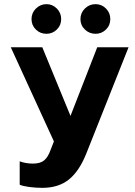

<svg xmlns="http://www.w3.org/2000/svg" viewBox="-20 -708 652 926"><path d="M132 -616Q132 -646 153.5 -667Q175 -688 204 -688Q233 -688 254 -667Q275 -646 275 -616Q275 -586 254 -565.5Q233 -545 204 -545Q174 -545 153 -565.5Q132 -586 132 -616ZM368 -616Q368 -646 389.5 -667Q411 -688 441 -688Q470 -688 491 -667Q512 -646 512 -616Q512 -586 491 -565.5Q470 -545 441 -545Q411 -545 389.5 -565.5Q368 -586 368 -616ZM75 183V70Q104 81 139 81Q175 81 193.5 65Q212 49 224 15L240 -26L32 -480H184L320 -149L449 -480H600L396 33Q362 118 312 158Q262 198 184 198Q154 198 122.5 194Q91 190 75 183Z"/></svg>

Font: Prompt SemiBold
Style: Regular
Weight: 600
Designer: Katatrad Team
Foundry: CadsonDemak
Version: Version 1.001